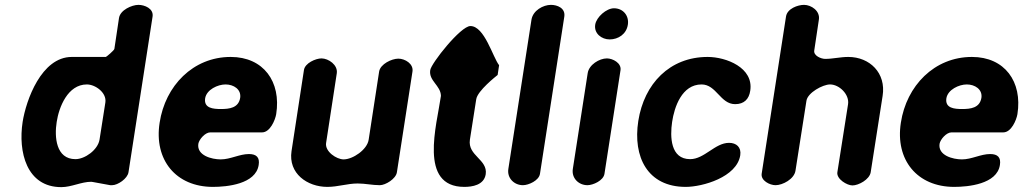

<svg xmlns="http://www.w3.org/2000/svg" viewBox="-20 -761 4205 789"><path d="M415 -527H275C150 -527 87 -349 73 -260C54 -137 89 8 232 8C274 8 314 -14 355 -14C357 -14 362 -13 362 -13C369 -12 426 -1 433 0H441C464 0 504 -27 508 -53L607 -693C612 -726 574 -741 549 -741C522 -741 474 -720 469 -687L450 -560C449 -554 417 -527 415 -527ZM213 -260C222 -320 258 -414 337 -414C372 -414 419 -380 413 -340L389 -187C382 -145 329 -107 290 -107C210 -107 203 -198 213 -260Z M636 -257C612 -104 703 7 855 7C912 7 1031 -4 1043 -83C1048 -114 1034 -128 1003 -128C964 -128 927 -106 887 -106C850 -106 788 -122 795 -170C798 -188 823 -217 844 -217H1057C1090 -217 1111 -268 1115 -292C1136 -425 1063 -527 928 -527C773 -527 659 -408 636 -257ZM823 -357C829 -393 875 -414 907 -414C940 -414 972 -394 967 -359C960 -317 922 -313 888 -313C856 -313 817 -316 823 -357Z M1301 -521C1278 -521 1233 -502 1229 -473L1178 -140C1164 -48 1243 7 1325 7C1369 7 1407 -7 1450 -7C1481 -7 1510 0 1541 0C1564 0 1607 -26 1611 -53L1675 -467C1680 -499 1644 -520 1617 -520C1590 -520 1543 -498 1538 -467L1495 -187C1489 -146 1430 -106 1392 -106C1363 -106 1315 -138 1320 -173L1364 -460C1369 -494 1330 -521 1301 -521Z M1792 -367C1775 -247 1699 7 1888 7C1920 7 1969 0 1976 -45C1985 -106 1901 -121 1911 -187L1937 -353C1942 -388 2019 -448 2025 -453L2031 -493C2005 -526 1971 -654 1913 -654C1873 -654 1752 -501 1748 -473C1741 -429 1791 -410 1792 -367Z M2244 -741C2212 -741 2170 -718 2164 -680L2069 -67C2063 -29 2093 0 2129 0C2152 0 2195 -19 2199 -47L2299 -693C2304 -728 2270 -741 2244 -741Z M2474 -521C2443 -521 2400 -495 2395 -460L2334 -67C2328 -29 2358 0 2394 0C2417 0 2460 -19 2464 -47L2530 -473C2534 -502 2498 -521 2474 -521ZM2426 -660C2420 -623 2453 -599 2485 -599C2521 -599 2554 -621 2560 -659C2566 -695 2542 -727 2503 -727C2472 -727 2431 -691 2426 -660Z M2603 -264C2580 -116 2641 7 2798 7C2867 7 3008 -33 3022 -123C3027 -156 3006 -174 2976 -174C2918 -174 2875 -107 2816 -107C2735 -107 2733 -199 2742 -260C2751 -321 2782 -414 2863 -414C2924 -414 2940 -333 3001 -333C3038 -333 3058 -354 3063 -388C3078 -483 2964 -527 2888 -527C2732 -527 2627 -417 2603 -264Z M3284 -741C3259 -741 3215 -726 3210 -693L3110 -47C3106 -19 3143 0 3167 0C3196 0 3244 -25 3249 -60L3294 -347C3299 -380 3361 -414 3391 -414C3429 -414 3471 -373 3465 -333L3421 -53C3417 -25 3461 1 3483 1C3508 1 3553 -23 3558 -53L3607 -367C3622 -461 3554 -527 3466 -527C3433 -527 3403 -519 3371 -519C3354 -519 3323 -532 3326 -553L3345 -680C3351 -716 3314 -741 3284 -741Z M3682 -257C3658 -104 3749 7 3901 7C3958 7 4077 -4 4089 -83C4094 -114 4080 -128 4049 -128C4010 -128 3973 -106 3933 -106C3896 -106 3834 -122 3841 -170C3844 -188 3869 -217 3890 -217H4103C4136 -217 4157 -268 4161 -292C4182 -425 4109 -527 3974 -527C3819 -527 3705 -408 3682 -257ZM3869 -357C3875 -393 3921 -414 3953 -414C3986 -414 4018 -394 4013 -359C4006 -317 3968 -313 3934 -313C3902 -313 3863 -316 3869 -357Z"/></svg>

Font: Asimov Print
Style: Regular
Weight: 500
Designer: Google
Version: Version 2.000980: 2014